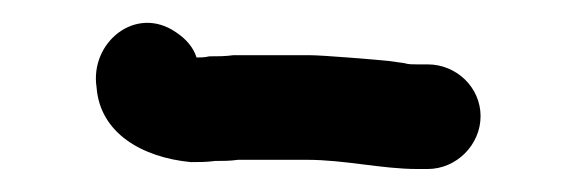

<svg xmlns="http://www.w3.org/2000/svg" viewBox="-20 -373 501 167"><path d="M343 -226H352C377 -226 398 -247 398 -272C398 -297 377 -317 352 -317H343C339 -317 335 -317 332 -318L318 -320C308 -321 261 -325 249 -325H183C176 -324 169 -324 162 -324C158 -323 154 -323 151 -323C148 -332 142 -339 133 -345C98 -369 58 -336 64 -297C67 -257 104 -236 146 -232C153 -232 160 -232 167 -233C174 -233 180 -233 187 -234H247C280 -234 312 -226 343 -226Z"/></svg>

Font: Dictator
Style: Regular
Weight: 500
Version: Version MIL.1277